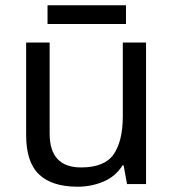

<svg xmlns="http://www.w3.org/2000/svg" viewBox="-20 -697 658 727"><path d="M533 -536V0H461L448 -71H444Q418 -29 372 -9.5Q326 10 274 10Q177 10 128 -36.5Q79 -83 79 -185V-536H168V-191Q168 -63 287 -63Q376 -63 410.5 -113Q445 -163 445 -257V-536ZM457 -677V-606H160V-677Z"/></svg>

Font: Noto IKEA Simplified Chinese
Style: Regular
Weight: 400
Designer: Monotype Design Team
Foundry: Monotype Imaging Inc.
Version: Version 1.100